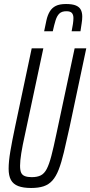

<svg xmlns="http://www.w3.org/2000/svg" viewBox="-20 -929 450 957"><path d="M135 8Q96 8 71 -1.5Q46 -11 34.5 -32Q23 -53 23 -88Q23 -124 31.5 -174.5Q40 -225 55 -296L138 -688H196L105 -261Q92 -203 86 -165Q80 -127 80 -103Q80 -80 85.5 -68Q91 -56 104.5 -51Q118 -46 138 -46Q166 -46 183.5 -55Q201 -64 213 -87Q225 -110 236 -152Q247 -194 261 -261L352 -688H410L327 -296Q311 -223 298.5 -170.5Q286 -118 272.5 -83.5Q259 -49 241 -29Q223 -9 197.5 -0.5Q172 8 135 8ZM200 -773Q206 -803 211.5 -828Q217 -853 228 -871.5Q239 -890 258 -899.5Q277 -909 309 -909Q341 -909 358.5 -901.5Q376 -894 383 -880Q390 -866 390 -846Q390 -831 387 -812.5Q384 -794 381 -773H337Q341 -793 343.5 -809.5Q346 -826 346 -839Q346 -855 338.5 -864Q331 -873 311 -873Q288 -873 276 -861.5Q264 -850 257 -827.5Q250 -805 243 -773Z"/></svg>

Font: Saira UltraCondensed
Style: Italic
Weight: 400
Width: 1
Italic angle: -12°
Designer: Hector Gatti with collaboration of the Omnibus-Type team
Foundry: Omnibus-Type
Version: Version 1.101